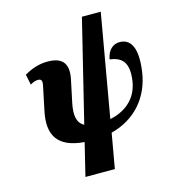

<svg xmlns="http://www.w3.org/2000/svg" viewBox="-138 -874 1098 1211"><g transform="rotate(-15 411.5 -269.0)"><path d="M269 222H461L501 -5C663 -47 763 -167 786 -326C809 -490 763 -544 696 -544C655 -544 619 -516 608 -455C676 -445 731 -417 712 -286C699 -194 637 -115 515 -90L632 -760H509L347 -98C303 -121 293 -171 309 -249L340 -396C363 -506 312 -543 226 -543C167 -543 117 -524 73 -498L87 -430C109 -443 123 -447 140 -447C163 -447 164 -428 161 -410L127 -247C96 -100 143 -6 321 8Z"/></g></svg>

Font: Noto Serif SemiCondensed Black
Style: Italic
Weight: 900
Width: 4
Italic angle: -12°
Designer: Monotype Design Team
Foundry: Monotype Imaging Inc.
Version: Version 2.014